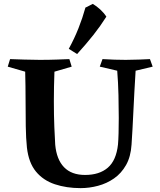

<svg xmlns="http://www.w3.org/2000/svg" viewBox="-20 -965 828 991"><path d="M754 -660 768 -621 680 -600Q673 -488 668.5 -390.5Q664 -293 659 -219Q655 -156 630.5 -113Q606 -70 568.5 -44Q531 -18 486 -6Q441 6 396 6Q323 6 263 -14Q203 -34 165.5 -79.5Q128 -125 119 -203Q114 -250 113 -313Q112 -376 112 -448.5Q112 -521 110 -595L20 -621L32 -660Q63 -659 104.5 -657.5Q146 -656 185 -656Q234 -656 273 -657.5Q312 -659 338 -660L350 -621L261 -595Q258 -517 258 -443Q258 -368 260.5 -308.5Q263 -249 265 -218Q272 -142 310.5 -102Q349 -62 419 -62Q493 -62 536.5 -99.5Q580 -137 589 -219Q591 -241 592 -277.5Q593 -314 593 -356Q593 -409 591.5 -473.5Q590 -538 585 -600L495 -621L509 -660Q539 -658 571 -657Q603 -656 629 -656Q661 -656 698 -657.5Q735 -659 754 -660ZM459 -945Q479 -933 497.5 -916Q516 -899 529 -879Q498 -830 462 -784.5Q426 -739 378 -686L335 -713Q364 -766 385 -819Q406 -872 421 -926Q429 -929 439.5 -935Q450 -941 459 -945Z"/></svg>

Font: Alkalami
Style: Regular
Weight: 400
Designer: Becca Hirsbrunner Spalinger
Foundry: SIL International
Version: Version 2.000